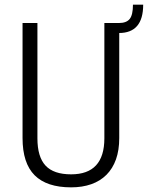

<svg xmlns="http://www.w3.org/2000/svg" viewBox="-20 -799 636 826"><path d="M286 7Q181 7 129 -45Q77 -97 77 -205V-700H141V-204Q141 -124 176 -86.5Q211 -49 286 -49Q429 -49 429 -204V-700H493V-205Q493 -153 479 -113.5Q465 -74 438 -47Q411 -20 372.5 -6.5Q334 7 286 7ZM492 -700Q524 -700 538 -717.5Q552 -735 552 -779H596Q596 -657 492 -657Z"/></svg>

Font: Pathway Extreme SemiCondensed ExtraLight
Style: Regular
Weight: 250
Width: 4
Version: Version 1.001;gftools[0.9.26]